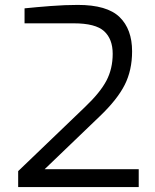

<svg xmlns="http://www.w3.org/2000/svg" viewBox="-20 -762 633 782"><path d="M54 -65 326 -326Q388 -385 413.5 -433.5Q439 -482 439 -543Q439 -603 404 -635Q369 -667 280 -667H80V-728Q128 -733 186.5 -737.5Q245 -742 297 -742Q416 -742 467 -692.5Q518 -643 518 -553Q518 -476 488 -416.5Q458 -357 387 -289L162 -73H545V0H54Z"/></svg>

Font: Exo
Style: Regular
Weight: 400
Designer: Natanael Gama
Foundry: Natanael Gama
Version: Version 1.500; ttfautohint (v1.6)